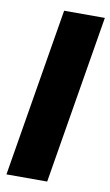

<svg xmlns="http://www.w3.org/2000/svg" viewBox="-84 -772 469 816"><g transform="rotate(10 150.5 -364.0)"><path d="M300.8 -727.5 180.2 0H4.4L125 -727.5Z"/></g></svg>

Font: Inter Display ExtraBold
Style: Italic
Weight: 800
Italic angle: -9.39999°
Designer: Rasmus Andersson
Foundry: rsms
Version: Version 4.000;git-a52131595